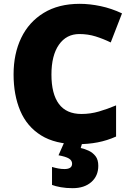

<svg xmlns="http://www.w3.org/2000/svg" viewBox="-20 -744 689 1004"><path d="M395 -566Q327 -566 288 -510Q249 -454 249 -354Q249 -253 288 -200.5Q327 -148 406 -148Q453 -148 497.5 -161Q542 -174 587 -193V-30Q540 -9 490.5 0.5Q441 10 385 10Q269 10 195 -36Q121 -82 86 -164.5Q51 -247 51 -355Q51 -463 91 -546Q131 -629 208.5 -676.5Q286 -724 397 -724Q449 -724 506 -712Q563 -700 618 -674L559 -522Q520 -541 480 -553.5Q440 -566 395 -566ZM494 123Q494 176 457.5 208Q421 240 360 240Q326 240 298 235Q270 230 252 223V129Q269 134 285 137Q301 140 317 140Q357 140 357 112Q357 95 340.5 85Q324 75 286 68L316 0H411L402 30Q422 34 443.5 44Q465 54 479.5 72.5Q494 91 494 123Z"/></svg>

Font: Noto Sans Cherokee Black
Style: Regular
Weight: 900
Designer: Monotype Design Team
Foundry: Monotype Imaging Inc.
Version: Version 2.001; ttfautohint (v1.8.4.7-5d5b)